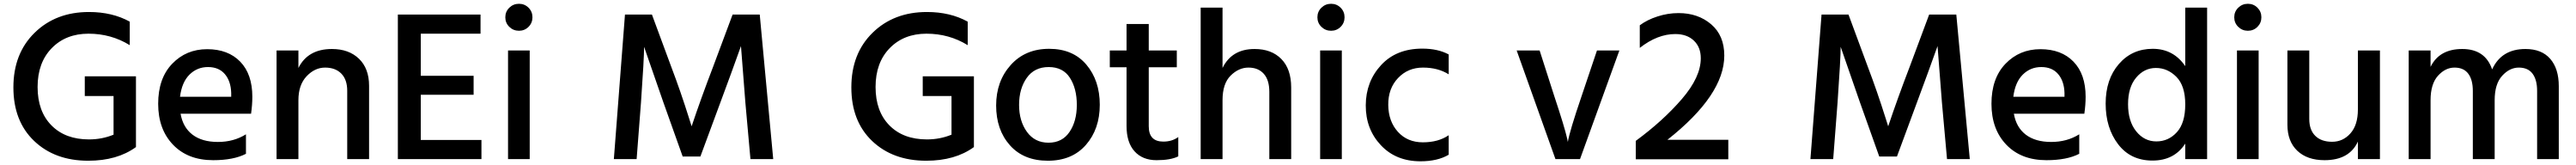

<svg xmlns="http://www.w3.org/2000/svg" viewBox="-20 -825 13811 884"><path d="M457 -760.7Q582 -760.7 675.8 -709V-583Q576.2 -644.5 454.6 -644.5Q333 -644.5 257.3 -566.9Q181.6 -489.3 181.6 -358.9Q181.6 -228.5 255.9 -153.3Q330.1 -78.1 457 -78.1Q527.3 -78.1 588.9 -103.5V-310.5H434.6V-416H709V-37.1Q608.4 36.1 453.1 36.1Q274.4 36.1 163.1 -69.8Q51.8 -175.8 51.8 -356.9Q51.8 -538.1 165.5 -649.4Q279.3 -760.7 457 -760.7Z M1333 -306.6Q1333 -263.7 1326.2 -215.8H948.2Q960.9 -142.6 1012.2 -103.5Q1063.5 -64.5 1148.4 -64.5Q1233.4 -64.5 1298.8 -105.5V-1Q1232.4 33.2 1123 33.2Q987.3 33.2 907.7 -49.8Q828.1 -132.8 828.1 -269Q828.1 -405.3 903.3 -483.4Q978.5 -561.5 1090.8 -561.5Q1203.1 -561.5 1268.1 -494.6Q1333 -427.7 1333 -306.6ZM945.3 -306.6H1219.7V-327.1Q1217.8 -390.6 1185.5 -428.2Q1153.3 -465.8 1095.2 -465.8Q1037.1 -465.8 996.1 -425.3Q955.1 -384.8 945.3 -306.6Z M1462.9 27.3V-554.7H1580.1V-460.9Q1630.9 -562.5 1759.8 -562.5Q1850.6 -562.5 1904.8 -510.3Q1959 -458 1959 -365.2V27.3H1841.8V-338.9Q1841.8 -398.4 1810.1 -430.7Q1778.3 -462.9 1723.1 -462.9Q1668 -462.9 1624 -416.5Q1580.1 -370.1 1580.1 -288.1V27.3Z M2113.3 27.3V-747.1H2556.6V-644.5H2236.3V-418.9H2519.5V-317.4H2236.3V-75.2H2561.5V27.3Z M2710.9 -681.2Q2689.5 -702.1 2689.5 -732.4Q2689.5 -762.7 2710.9 -783.7Q2732.4 -804.7 2762.7 -804.7Q2793 -804.7 2814 -783.7Q2835 -762.7 2835 -732.4Q2835 -702.1 2814 -681.2Q2793 -660.2 2762.7 -660.2Q2732.4 -660.2 2710.9 -681.2ZM2704.1 27.3V-554.7H2820.3V27.3Z M3271.5 27.3 3331.1 -747.1H3475.6L3580.1 -464.8Q3628.9 -336.9 3674.8 -191.4L3688.5 -148.4Q3738.3 -296.9 3802.7 -464.8L3908.2 -747.1H4053.7L4126 27.3H4003.9L3976.6 -276.4L3953.1 -578.1Q3903.3 -438.5 3842.8 -276.4L3735.4 13.7H3640.6L3537.1 -276.4L3433.6 -574.2Q3433.6 -511.7 3417 -276.4L3393.6 27.3Z M4950.2 -760.7Q5075.2 -760.7 5168.9 -709V-583Q5069.3 -644.5 4947.8 -644.5Q4826.2 -644.5 4750.5 -566.9Q4674.8 -489.3 4674.8 -358.9Q4674.8 -228.5 4749 -153.3Q4823.2 -78.1 4950.2 -78.1Q5020.5 -78.1 5082 -103.5V-310.5H4927.7V-416H5202.1V-37.1Q5101.6 36.1 4946.3 36.1Q4767.6 36.1 4656.2 -69.8Q4544.9 -175.8 4544.9 -356.9Q4544.9 -538.1 4658.7 -649.4Q4772.5 -760.7 4950.2 -760.7Z M5395 -46.9Q5321.3 -129.9 5321.3 -259.8Q5321.3 -389.6 5399.4 -476.6Q5477.5 -563.5 5605.5 -563.5Q5733.4 -563.5 5805.2 -478.5Q5877 -393.6 5877 -263.7Q5877 -133.8 5802.7 -48.8Q5728.5 36.1 5598.6 36.1Q5468.8 36.1 5395 -46.9ZM5485.4 -407.7Q5444.3 -349.6 5444.3 -263.2Q5444.3 -176.8 5486.3 -118.7Q5528.3 -60.5 5602.1 -60.5Q5675.8 -60.5 5714.8 -118.2Q5753.9 -175.8 5753.9 -263.2Q5753.9 -350.6 5716.8 -408.2Q5679.7 -465.8 5603 -465.8Q5526.4 -465.8 5485.4 -407.7Z M5930.7 -464.8V-554.7H6020.5V-696.3H6139.6V-554.7H6290V-464.8H6139.6V-148.4Q6139.6 -66.4 6217.8 -66.4Q6264.6 -66.4 6297.9 -90.8V12.7Q6256.8 33.2 6181.6 33.2Q6106.4 33.2 6063.5 -14.2Q6020.5 -61.5 6020.5 -150.4V-464.8Z M6418 27.3V-784.2H6535.2V-460.9Q6585 -562.5 6707 -562.5Q6797.9 -562.5 6850.6 -508.8Q6903.3 -455.1 6903.3 -356.4V27.3H6786.1V-333Q6786.1 -396.5 6756.3 -429.7Q6726.6 -462.9 6674.3 -462.9Q6622.1 -462.9 6578.6 -419.9Q6535.2 -377 6535.2 -288.1V27.3Z M7065.4 -681.2Q7043.9 -702.1 7043.9 -732.4Q7043.9 -762.7 7065.4 -783.7Q7086.9 -804.7 7117.2 -804.7Q7147.5 -804.7 7168.5 -783.7Q7189.5 -762.7 7189.5 -732.4Q7189.5 -702.1 7168.5 -681.2Q7147.5 -660.2 7117.2 -660.2Q7086.9 -660.2 7065.4 -681.2ZM7058.6 27.3V-554.7H7174.8V27.3Z M7606.4 -564.5Q7690.4 -564.5 7748 -533.2V-426.8Q7690.4 -462.9 7609.9 -462.9Q7529.3 -462.9 7476.1 -406.7Q7422.9 -350.6 7423.8 -262.7Q7424.8 -174.8 7475.6 -118.7Q7526.4 -62.5 7609.4 -62.5Q7692.4 -62.5 7748 -100.6V3.9Q7688.5 39.1 7596.7 39.1Q7464.8 39.1 7383.8 -47.4Q7302.7 -133.8 7303.2 -260.7Q7303.7 -387.7 7385.3 -476.1Q7466.8 -564.5 7606.4 -564.5Z M8112.3 -554.7H8235.4L8314.5 -308.6Q8369.1 -144.5 8382.8 -84L8386.7 -64.5Q8396.5 -123 8460 -308.6L8543 -554.7H8663.1L8452.1 27.3H8320.3Z M8751 28.3V-70.3Q8897.5 -177.7 8998.5 -294.9Q9099.6 -412.1 9099.6 -512.7Q9099.6 -572.3 9062.5 -607.4Q9025.4 -642.6 8962.9 -642.6Q8867.2 -642.6 8772.5 -568.4V-689.5Q8811.5 -718.8 8867.2 -736.8Q8922.9 -754.9 8980.5 -754.9Q9085 -754.9 9155.3 -694.8Q9225.6 -634.8 9225.6 -527.3Q9225.6 -316.4 8920.9 -76.2H9247.1V28.3Z M9687.5 27.3 9747.1 -747.1H9891.6L9996.1 -464.8Q10044.9 -336.9 10090.8 -191.4L10104.5 -148.4Q10154.3 -296.9 10218.8 -464.8L10324.2 -747.1H10469.7L10542 27.3H10419.9L10392.6 -276.4L10369.1 -578.1Q10319.3 -438.5 10258.8 -276.4L10151.4 13.7H10056.6L9953.1 -276.4L9849.6 -574.2Q9849.6 -511.7 9833 -276.4L9809.6 27.3Z M11163.1 -306.6Q11163.1 -263.7 11156.2 -215.8H10778.3Q10791 -142.6 10842.3 -103.5Q10893.6 -64.5 10978.5 -64.5Q11063.5 -64.5 11128.9 -105.5V-1Q11062.5 33.2 10953.1 33.2Q10817.4 33.2 10737.8 -49.8Q10658.2 -132.8 10658.2 -269Q10658.2 -405.3 10733.4 -483.4Q10808.6 -561.5 10920.9 -561.5Q11033.2 -561.5 11098.1 -494.6Q11163.1 -427.7 11163.1 -306.6ZM10775.4 -306.6H11049.8V-327.1Q11047.9 -390.6 11015.6 -428.2Q10983.4 -465.8 10925.3 -465.8Q10867.2 -465.8 10826.2 -425.3Q10785.2 -384.8 10775.4 -306.6Z M11697.3 -470.7V-784.2H11814.5V27.3H11697.3V-55.7Q11638.7 35.2 11521.5 35.2Q11404.3 35.2 11337.4 -52.2Q11270.5 -139.6 11270.5 -270Q11270.5 -400.4 11341.3 -481.9Q11412.1 -563.5 11522.9 -563.5Q11633.8 -563.5 11697.3 -470.7ZM11434.1 -409.2Q11390.6 -357.4 11390.6 -266.6Q11390.6 -175.8 11434.1 -121.6Q11477.5 -67.4 11542.5 -67.4Q11607.4 -67.4 11652.3 -116.7Q11697.3 -166 11697.3 -265.6Q11697.3 -365.2 11649.9 -413.1Q11602.5 -460.9 11540 -460.9Q11477.5 -460.9 11434.1 -409.2Z M11981.4 -681.2Q11960 -702.1 11960 -732.4Q11960 -762.7 11981.4 -783.7Q12002.9 -804.7 12033.2 -804.7Q12063.5 -804.7 12084.5 -783.7Q12105.5 -762.7 12105.5 -732.4Q12105.5 -702.1 12084.5 -681.2Q12063.5 -660.2 12033.2 -660.2Q12002.9 -660.2 11981.4 -681.2ZM11974.6 27.3V-554.7H12090.8V27.3Z M12245.1 -157.2V-554.7H12362.3V-187.5Q12362.3 -128.9 12394.5 -97.2Q12426.8 -65.4 12484.9 -65.4Q12543 -65.4 12583 -110.4Q12623 -155.3 12623 -238.3V-554.7H12741.2V27.3H12623V-66.4Q12577.1 33.2 12444.3 33.2Q12351.6 33.2 12298.3 -17.1Q12245.1 -67.4 12245.1 -157.2Z M12895.5 27.3V-554.7H13012.7V-466.8Q13059.6 -562.5 13182.6 -562.5Q13305.7 -562.5 13342.8 -453.1Q13392.6 -562.5 13521.5 -562.5Q13608.4 -562.5 13654.3 -509.8Q13700.2 -457 13700.2 -363.3V27.3H13584V-337.9Q13584 -397.5 13559.6 -430.2Q13535.2 -462.9 13485.8 -462.9Q13436.5 -462.9 13396.5 -418.9Q13356.4 -375 13356.4 -288.1V27.3H13239.3V-337.9Q13239.3 -397.5 13214.8 -430.2Q13190.4 -462.9 13141.1 -462.9Q13091.8 -462.9 13052.2 -418.9Q13012.7 -375 13012.7 -288.1V27.3Z"/></svg>

Font: GenEi M Gothic v2 Medium
Style: Regular
Weight: 500
Version: Version 2.0